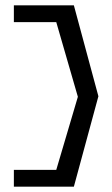

<svg xmlns="http://www.w3.org/2000/svg" viewBox="-20 -630 420 720"><path d="M32 70H257L349 -269L257 -610H32V-547H191L272 -267L191 7H32Z"/></svg>

Font: Charger Pro
Style: LitNar
Weight: 300
Designer: Jasper
Foundry: Cannot Into Space Fonts
Version: Version 1.09